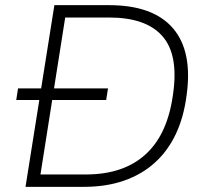

<svg xmlns="http://www.w3.org/2000/svg" viewBox="-20 -725 813 745"><path d="M79 0 191 -705H403Q574 -705 651 -615.5Q728 -526 704 -355Q693 -270 662 -204.5Q631 -139 580.5 -93.5Q530 -48 461 -24Q392 0 306 0ZM137 -48H312Q387 -48 445.5 -68Q504 -88 547 -128Q590 -168 616 -227Q642 -286 652 -364Q673 -514 609.5 -585.5Q546 -657 404 -657H233ZM43 -337 50 -382H399L392 -337Z"/></svg>

Font: Nunito Sans 7pt ExtraLight
Style: Italic
Weight: 250
Italic angle: -9°
Designer: Vernon Adams
Foundry: Vernon Adams
Version: Version 3.101;gftools[0.9.27]